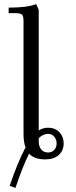

<svg xmlns="http://www.w3.org/2000/svg" viewBox="-20 -766 367 932"><path d="M22 -702.1V-729Q113.8 -729 155.8 -746.1L168 -717.8V-132.8Q188.5 -146 212.9 -146Q248 -146 268.6 -124Q289.1 -102.1 289.1 -69.8Q289.1 -35.6 265.4 -13.9Q241.7 7.8 199.2 7.8Q147.5 7.8 121.1 -20Q89.4 43.5 55.2 146L26.9 136.2Q65.9 21 104 -50.8Q94.2 -75.2 94.2 -116.2V-662.1Q94.2 -687 87.2 -694.6Q80.1 -702.1 55.2 -702.1ZM168 -80.1Q168 -54.7 180.2 -40.3Q192.4 -25.9 212.9 -25.9Q232.4 -25.9 243.7 -38.6Q254.9 -51.3 254.9 -69.8Q254.9 -88.9 243.4 -102.5Q231.9 -116.2 212.9 -116.2Q189 -116.2 168 -95.2Z"/></svg>

Font: Dihjauti S
Style: Regular
Weight: 400
Designer: T. Christopher White
Version: Version 3.0.0